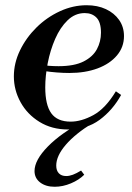

<svg xmlns="http://www.w3.org/2000/svg" viewBox="-20 -482 506 734"><path d="M240 13Q178 13 131 -16Q84 -45 58.5 -91.5Q33 -138 33 -190Q33 -241 56.5 -289.5Q80 -338 119.5 -377Q159 -416 209 -439Q259 -462 311 -462Q353 -462 385 -447Q417 -432 435.5 -405.5Q454 -379 454 -344Q454 -302 427 -270Q400 -238 353 -220.5Q306 -203 245 -203Q222 -203 197 -205Q172 -207 152.5 -210Q133 -213 126 -214L131 -239Q148 -232 166 -230.5Q184 -229 204 -229Q264 -229 299.5 -247Q335 -265 350.5 -294Q366 -323 366 -357Q366 -397 349 -414.5Q332 -432 304 -432Q267 -432 238.5 -404.5Q210 -377 191 -333.5Q172 -290 162.5 -241Q153 -192 153 -148Q153 -81 176 -49Q199 -17 250 -17Q291 -17 337 -42Q383 -67 423 -133L443 -119Q411 -61 361 -24Q311 13 240 13ZM189 232Q155 232 133.5 215.5Q112 199 112 172Q112 130 163 78Q214 26 299 -18L335 -12Q268 29 231.5 71.5Q195 114 195 151Q195 170 205 180.5Q215 191 233 191Q245 191 258.5 186Q272 181 290 170L302 186Q282 206 251 219Q220 232 189 232Z"/></svg>

Font: Libre Bodoni
Style: Italic
Weight: 400
Italic angle: -13°
Designer: Pablo Impallari, Rodrigo Fuenzalida
Foundry: Impallari Type
Version: Version 2.005;gftools[0.9.23]